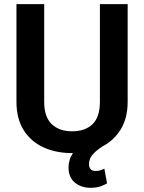

<svg xmlns="http://www.w3.org/2000/svg" viewBox="-20 -731 697 929"><path d="M463.4 -710.9H597.7V-238.8Q597.7 -160.2 564.7 -106Q531.7 -51.8 476.1 -22.9Q445.3 -2.9 428 17.3Q410.6 37.6 410.6 63Q410.6 77.6 418 86.9Q425.3 96.2 443.8 96.2Q458 96.2 468 92.3Q478 88.4 484.9 85L498 156.2Q485.8 163.6 466.6 170.7Q447.3 177.7 418 177.7Q373.5 177.7 342.5 152.6Q311.5 127.4 311.5 78.6Q311.5 61 316.7 43.7Q321.8 26.4 333 9.8Q331.1 9.8 329.1 9.8Q251 9.8 189.9 -18.3Q128.9 -46.4 94.2 -101.8Q59.6 -157.2 59.6 -238.8V-710.9H193.8V-238.8Q193.8 -164.6 230.5 -130.1Q267.1 -95.7 329.1 -95.7Q392.1 -95.7 427.7 -130.1Q463.4 -164.6 463.4 -238.8Z"/></svg>

Font: Vazirmatn UI SemiBold
Style: Regular
Weight: 600
Designer: Saber Rastikerdar
Foundry: Saber Rastikerdar
Version: Version 33.003